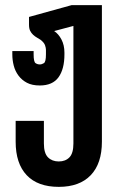

<svg xmlns="http://www.w3.org/2000/svg" viewBox="-20 -721 457 748"><path d="M377 -701V-169Q377 -84 333.5 -38.5Q290 7 209 7Q127 7 84 -38.5Q41 -84 41 -169V-250H151V-162Q151 -124 167 -108Q183 -92 209 -92Q235 -92 250.5 -108Q266 -124 266 -162V-620L191 -600Q208 -589 219.5 -567Q231 -545 231 -516V-509Q231 -452 208 -420Q185 -388 135 -388Q105 -388 85 -398.5Q65 -409 52 -426.5Q39 -444 33.5 -465.5Q28 -487 28 -509V-522H111V-509Q111 -480 118.5 -475Q126 -470 135 -470Q143 -470 151 -475Q159 -480 159 -509V-527Q159 -534 155.5 -544.5Q152 -555 138 -566Q132 -570 124 -574.5Q116 -579 109 -585.5Q102 -592 97.5 -601Q93 -610 93 -625V-655L259 -701Z"/></svg>

Font: Bebas Neue Bold
Style: Regular
Weight: 700
Designer: Ryoichi Tsunekawa & LGV (GE)
Foundry: Free Software Foundation, Inc.
Version: Version 1.003 August 13, 2016